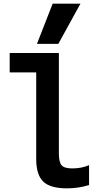

<svg xmlns="http://www.w3.org/2000/svg" viewBox="-20 -1020 540 1050"><path d="M346 10Q255 10 216.5 -27Q178 -64 178 -151V-624H33V-730H302V-181Q302 -133 317 -116Q332 -99 375 -99Q401 -99 424 -103.5Q447 -108 467 -117V-8Q438 1 408 5.5Q378 10 346 10ZM299 -780H182L268 -1000H420Z"/></svg>

Font: M PLUS 1 Code SemiBold
Style: Regular
Weight: 600
Designer: Coji Morishita
Foundry: UNDERFOREST DESIGN
Version: Version 1.005